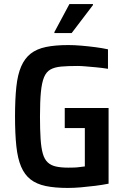

<svg xmlns="http://www.w3.org/2000/svg" viewBox="-20 -918 617 946"><path d="M314 8Q250 8 205 -1.5Q160 -11 130.5 -34Q101 -57 84 -97Q67 -137 60.5 -198Q54 -259 54 -344Q54 -429 60.5 -490Q67 -551 84.5 -591Q102 -631 131.5 -654Q161 -677 206.5 -686.5Q252 -696 317 -696Q346 -696 381 -693Q416 -690 450.5 -685.5Q485 -681 512 -675V-579Q481 -584 452.5 -586.5Q424 -589 401 -591Q378 -593 362 -593Q314 -593 281.5 -590Q249 -587 228.5 -575.5Q208 -564 197 -537.5Q186 -511 181.5 -464.5Q177 -418 177 -344Q177 -279 180 -234Q183 -189 191 -161Q199 -133 215 -118Q231 -103 256 -97.5Q281 -92 317 -92Q331 -92 345.5 -92.5Q360 -93 373.5 -95Q387 -97 398 -98V-287H299V-386H515V-13Q485 -7 449.5 -2.5Q414 2 379 5Q344 8 314 8ZM248 -755V-760L322 -898H438V-893L333 -755Z"/></svg>

Font: Saira SemiCondensed SemiBold
Style: Regular
Weight: 600
Width: 4
Designer: Hector Gatti with collaboration of the Omnibus-Type team
Foundry: Omnibus-Type
Version: Version 1.101